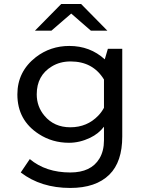

<svg xmlns="http://www.w3.org/2000/svg" viewBox="-20 -805 710 944"><path d="M280.8 -785.2H378.9L507.8 -654.3H426.8L330.1 -738.3L232.9 -654.3H151.9ZM581.1 -564.9V-133.8Q581.1 -9.3 518.1 53.2Q451.7 119.1 325.2 119.1Q181.2 119.1 82 43L126.5 -22.9Q205.1 43 325.7 43Q427.7 43 468.8 -25.4Q491.2 -62.5 491.2 -115.2V-182.1Q465.3 -147.9 422.9 -127.4Q371.6 -103 319.3 -103Q236.8 -103 170.9 -146Q65.4 -213.9 65.4 -340.8Q65.4 -453.1 156.2 -523.9Q228 -579.1 320.8 -579.1Q422.9 -579.1 495.1 -513.2L510.3 -564.9ZM491.2 -414.1Q437 -502.9 327.1 -502.9Q274.9 -502.9 234.9 -478.5Q160.6 -433.6 160.6 -341.3Q160.6 -280.8 198.7 -235.8Q246.1 -179.2 325.7 -179.2Q408.7 -179.2 463.9 -237.3Q479 -252.9 491.2 -274.9Z"/></svg>

Font: FORM UDPGothic
Style: Regular
Weight: 400
Foundry: Pronama LLC
Version: Version 1.05101